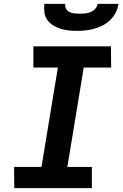

<svg xmlns="http://www.w3.org/2000/svg" viewBox="-20 -975 640 995"><path d="M456 0H54L53 -110H195L280 -625H153V-735H555L556 -625H414L329 -110H456ZM379 -815Q357 -815 335 -817.5Q313 -820 292.5 -826.5Q272 -833 254.5 -844Q237 -855 225 -872Q213 -889 210 -911Q207 -933 210 -955H318Q316 -941 322.5 -929.5Q329 -918 340.5 -912.5Q352 -907 366 -905.5Q380 -904 394 -904Q408 -904 422 -905.5Q436 -907 449.5 -912.5Q463 -918 473.5 -929.5Q484 -941 486 -955H594Q591 -933 580 -911Q569 -889 552 -872Q535 -855 513.5 -844Q492 -833 469.5 -826.5Q447 -820 424 -817.5Q401 -815 379 -815Z"/></svg>

Font: Iosevka HT Extrabold Extended
Style: Italic
Weight: 800
Width: 7
Italic angle: -9°
Monospace: yes
Designer: Belleve Invis
Foundry: Belleve Invis
Version: Version 32.3.0; ttfautohint (v1.8.4)